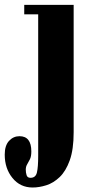

<svg xmlns="http://www.w3.org/2000/svg" viewBox="-68 -544 389 812"><path d="M70 249Q17.5 249 -15.2 208.8Q-48 168.5 -48 110Q-48 71.5 -29.8 51.8Q-11.5 32 14.5 32Q64.5 32 64.5 96.5Q64.5 117 58.8 129Q53 141 47 150.8Q41 160.5 41 173.5Q41 186 44.5 197Q48 208 61 208Q83 208 88.2 185.2Q93.5 162.5 93.5 115.5V-483.5H34.5V-523.5H243.5V15.5Q243.5 88 227 134Q210.5 180 184.2 205Q158 230 127.8 239.5Q97.5 249 70 249Z"/></svg>

Font: Imbue 10pt Black
Style: Regular
Weight: 900
Designer: Tyler Finck
Foundry: Etcetera Type Company
Version: Version 1.102; ttfautohint (v1.8.3)